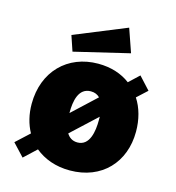

<svg xmlns="http://www.w3.org/2000/svg" viewBox="-110 -829 856 933"><g transform="rotate(15 318.0 -362.5)"><path d="M466 -617 425 -735 163 -628 189 -551ZM595 -463 538 -525 487 -477C445 -509 390 -527 326 -527C172 -527 63 -418 63 -255C63 -202 75 -155 97 -115L30 -53L88 9L150 -49C195 -12 254 10 325 10C486 10 588 -101 588 -255C588 -316 573 -372 544 -416ZM252 -262C252 -318 263 -388 326 -388C346 -388 360 -381 371 -370L252 -259ZM399 -262C399 -207 388 -131 326 -131C300 -131 283 -144 272 -162L399 -280Z"/></g></svg>

Font: United Sans Black
Style: Regular
Weight: 900
Designer: Pablo Impallari, Rodrigo Fuenzalida (Modified by Dan O. Williams)
Version: Version 1.000;PS 001.000;hotconv 1.0.88;makeotf.lib2.5.64775